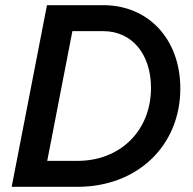

<svg xmlns="http://www.w3.org/2000/svg" viewBox="-20 -720 743 740"><path d="M25 0H279C510 0 675 -159 675 -379C675 -568 553 -700 378 -700H161ZM279 -100H162L259 -600H378C488 -600 562 -512 562 -381C562 -217 444 -100 279 -100Z"/></svg>

Font: Uncut Sans Semibold Italic
Style: Regular
Weight: 600
Italic angle: -11°
Designer: Kasper Nordkvist
Foundry: UNCUT.wtf
Version: Version 1.304;Glyphs 3.2 (3246)